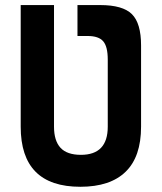

<svg xmlns="http://www.w3.org/2000/svg" viewBox="-20 -713 626 743"><path d="M279.8 -693.4H367.7Q455.1 -693.4 490.5 -658.2Q525.9 -623 525.9 -537.1V-222.7Q525.9 -106.4 466.1 -48.3Q406.4 9.8 290.9 9.8Q60.1 9.8 60.1 -222.7V-693.4H189V-222.7Q189 -168.5 214.1 -141.1Q239.3 -113.8 293.2 -113.8Q397 -113.8 397 -222.7V-482.4Q397 -532.7 379.4 -553.2Q361.8 -573.7 319.3 -573.7H279.8Z"/></svg>

Font: Cascadia Mono
Style: Regular
Weight: 400
Monospace: yes
Designer: Aaron Bell
Foundry: Saja Typeworks
Version: Version 2102.003